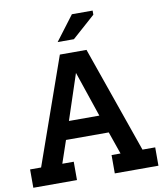

<svg xmlns="http://www.w3.org/2000/svg" viewBox="-101 -1041 955 1123"><g transform="rotate(-10 376.5 -480.0)"><path d="M488.8 0V-108.9H542L495.6 -242.2H241.7L196.3 -108.9H264.2V0H4.9V-108.9H70.3L293 -740.2H451.2L672.4 -108.9H748V0ZM367.2 -618.2 277.8 -348.6H458.5ZM389.6 -814.5H293L403.3 -960.4H526.4V-936Z"/></g></svg>

Font: Twentytwelve Slab
Style: TwentytwelveSlab
Weight: 700
Designer: Domenico Catapano
Version: Version 1.00 2012